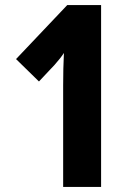

<svg xmlns="http://www.w3.org/2000/svg" viewBox="-20 -734 521 754"><path d="M377 0V-714H244L43 -502L133 -414L195 -480C210 -497 222 -512 231 -526C229 -486 228 -444 228 -398V0Z"/></svg>

Font: Noto Sans Arabic UI XCn XBd
Style: Regular
Weight: 800
Width: 2
Designer: Monotype Design Team, Nadine Chahine and Nizar Qandah
Foundry: Monotype Imaging Inc.
Version: Version 2.010